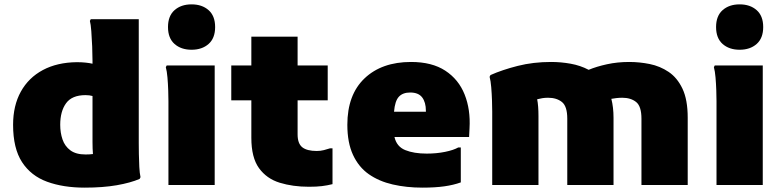

<svg xmlns="http://www.w3.org/2000/svg" viewBox="-20 -848 3584 880"><path d="M368 12Q270 12 196 -15Q122 -42 81 -105Q40 -168 40 -276Q40 -364 75.5 -428Q111 -492 176.5 -527Q242 -562 332 -563Q354 -563 372.5 -561Q391 -559 404 -556V-569Q404 -598 402.5 -635Q401 -672 398.5 -705Q396 -738 392 -752L396 -760H616V-192Q616 -172 616.5 -142Q617 -112 618.5 -83Q620 -54 624 -36L620 -28Q578 -10 515 1Q452 12 368 12ZM256 -276Q256 -240 266.5 -209Q277 -178 302.5 -159Q328 -140 372 -140Q392 -140 406 -142Q405 -154 404.5 -167.5Q404 -181 404 -196V-408Q397 -410 389 -411Q381 -412 372 -412Q310 -412 283 -375Q256 -338 256 -276Z M858 -620Q810 -620 780 -646.5Q750 -673 750 -724Q750 -775 780 -801.5Q810 -828 858 -828Q906 -828 936 -801.5Q966 -775 966 -724Q966 -673 936 -646.5Q906 -620 858 -620ZM752 0V-384Q752 -404 751 -434Q750 -464 747.5 -493Q745 -522 740 -540L744 -548H964V0Z M1396 8Q1322 8 1262 -10.5Q1202 -29 1167 -77.5Q1132 -126 1132 -216V-388H1040V-548H1132V-680H1344V-548H1482V-388H1344V-232Q1344 -190 1365.5 -173Q1387 -156 1432 -156Q1449 -156 1464.5 -160Q1480 -164 1492 -168H1504V-4Q1480 2 1455.5 5Q1431 8 1396 8Z M1916 12Q1843 12 1780 -2.5Q1717 -17 1670.5 -49.5Q1624 -82 1598 -138Q1572 -194 1572 -276Q1572 -414 1651 -489Q1730 -564 1864 -564Q1960 -564 2021 -524Q2082 -484 2109.5 -415Q2137 -346 2132 -260L2130 -220H1788Q1798 -176 1837.5 -160Q1877 -144 1936 -144Q1981 -144 2020 -152Q2059 -160 2080 -172H2092V-12Q2059 0 2016.5 6Q1974 12 1916 12ZM1860 -424Q1826 -424 1808 -404.5Q1790 -385 1786 -336H1932V-340Q1932 -379 1915 -401.5Q1898 -424 1860 -424Z M2236 0V-336Q2236 -356 2235 -387Q2234 -418 2231.5 -448Q2229 -478 2224 -496L2228 -504Q2282 -528 2353 -546Q2424 -564 2506 -564Q2551 -564 2595.5 -556Q2640 -548 2678 -528Q2714 -543 2762 -553.5Q2810 -564 2864 -564Q2911 -564 2958 -554.5Q3005 -545 3044.5 -518.5Q3084 -492 3108 -441.5Q3132 -391 3132 -308V0H2920V-304Q2920 -361 2895.5 -380.5Q2871 -400 2832 -400Q2819 -400 2805.5 -398.5Q2792 -397 2782 -395Q2792 -356 2792 -308V0H2580V-304Q2580 -361 2555.5 -380.5Q2531 -400 2492 -400Q2478 -400 2465.5 -398Q2453 -396 2442 -393Q2448 -363 2448 -316V0Z M3370 -620Q3322 -620 3292 -646.5Q3262 -673 3262 -724Q3262 -775 3292 -801.5Q3322 -828 3370 -828Q3418 -828 3448 -801.5Q3478 -775 3478 -724Q3478 -673 3448 -646.5Q3418 -620 3370 -620ZM3264 0V-384Q3264 -404 3263 -434Q3262 -464 3259.5 -493Q3257 -522 3252 -540L3256 -548H3476V0Z"/></svg>

Font: Kufam Black
Style: Regular
Weight: 900
Designer: Wael Morcos, Artur Schmal
Foundry: Original Type
Version: Version 1.301; ttfautohint (v1.8.3)